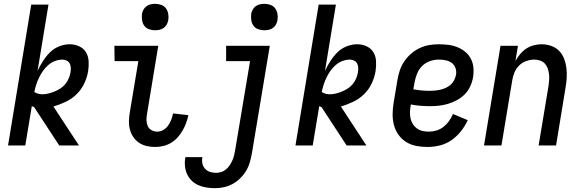

<svg xmlns="http://www.w3.org/2000/svg" viewBox="-20 -759 3040 1002"><path d="M22 0 143 -735H233L176 -389Q188 -415 204 -440Q220 -465 240.5 -485.5Q261 -506 288.5 -517Q316 -528 344 -528Q370 -528 393 -517.5Q416 -507 428.5 -486.5Q441 -466 442.5 -440Q444 -414 440 -388Q435 -356 420 -324Q405 -292 380 -267.5Q355 -243 323.5 -228Q292 -213 259 -203L392 0H289L158 -200Q155 -201 152 -202.5Q149 -204 146 -205L112 0ZM201 -267Q217 -267 233 -271Q249 -275 265 -281.5Q281 -288 295.5 -297.5Q310 -307 321 -320.5Q332 -334 338.5 -349.5Q345 -365 348 -381Q350 -393 349.5 -405Q349 -417 344 -427Q339 -437 328.5 -442.5Q318 -448 306 -448Q287 -448 268 -441Q249 -434 233 -420.5Q217 -407 205 -390Q193 -373 184 -354.5Q175 -336 169 -317Q163 -298 159 -279Q168 -273 178.5 -270Q189 -267 201 -267Z M790 8Q767 8 745 3Q723 -2 705 -14.5Q687 -27 675 -45Q663 -63 657.5 -85Q652 -107 653 -130Q654 -153 658 -176L702 -440H578L577 -520H806L747 -163Q744 -147 744.5 -131Q745 -115 751 -101Q757 -87 771 -79.5Q785 -72 801 -72Q817 -72 832.5 -81Q848 -90 858 -104.5Q868 -119 874 -135Q880 -151 883 -167L963 -158Q959 -138 951.5 -117.5Q944 -97 933 -78Q922 -59 907 -42Q892 -25 872.5 -13.5Q853 -2 832 3Q811 8 790 8ZM789 -601Q773 -601 757.5 -606.5Q742 -612 733 -624.5Q724 -637 721.5 -653.5Q719 -670 721 -687Q723 -698 729 -709Q735 -720 745 -727Q755 -734 766.5 -736.5Q778 -739 790 -739Q806 -739 821.5 -733.5Q837 -728 846 -715.5Q855 -703 858 -686.5Q861 -670 858 -653Q856 -642 850 -631Q844 -620 834 -613Q824 -606 812.5 -603.5Q801 -601 789 -601Z M1102 223Q1079 223 1057 219.5Q1035 216 1015.5 207.5Q996 199 981 184.5Q966 170 957 151Q948 132 945.5 109.5Q943 87 947 65L948 61H1037L1036 63Q1033 80 1036.5 95.5Q1040 111 1051 122.5Q1062 134 1077 138.5Q1092 143 1108 143Q1122 143 1135.5 138.5Q1149 134 1160 124.5Q1171 115 1179 103Q1187 91 1192.5 78.5Q1198 66 1201.5 52.5Q1205 39 1207 26L1285 -440H1160V-520H1388L1295 39Q1291 62 1284.5 85.5Q1278 109 1265.5 130.5Q1253 152 1234.5 170.5Q1216 189 1194 201Q1172 213 1148.5 218Q1125 223 1102 223ZM1359 -601Q1343 -601 1327.5 -606.5Q1312 -612 1303 -624.5Q1294 -637 1291.5 -653.5Q1289 -670 1291 -687Q1293 -698 1299 -709Q1305 -720 1315 -727Q1325 -734 1336.5 -736.5Q1348 -739 1360 -739Q1376 -739 1391.5 -733.5Q1407 -728 1416 -715.5Q1425 -703 1428 -686.5Q1431 -670 1428 -653Q1426 -642 1420 -631Q1414 -620 1404 -613Q1394 -606 1382.5 -603.5Q1371 -601 1359 -601Z M1522 0 1643 -735H1733L1676 -389Q1688 -415 1704 -440Q1720 -465 1740.5 -485.5Q1761 -506 1788.5 -517Q1816 -528 1844 -528Q1870 -528 1893 -517.5Q1916 -507 1928.5 -486.5Q1941 -466 1942.5 -440Q1944 -414 1940 -388Q1935 -356 1920 -324Q1905 -292 1880 -267.5Q1855 -243 1823.5 -228Q1792 -213 1759 -203L1892 0H1789L1658 -200Q1655 -201 1652 -202.5Q1649 -204 1646 -205L1612 0ZM1701 -267Q1717 -267 1733 -271Q1749 -275 1765 -281.5Q1781 -288 1795.5 -297.5Q1810 -307 1821 -320.5Q1832 -334 1838.5 -349.5Q1845 -365 1848 -381Q1850 -393 1849.5 -405Q1849 -417 1844 -427Q1839 -437 1828.5 -442.5Q1818 -448 1806 -448Q1787 -448 1768 -441Q1749 -434 1733 -420.5Q1717 -407 1705 -390Q1693 -373 1684 -354.5Q1675 -336 1669 -317Q1663 -298 1659 -279Q1668 -273 1678.5 -270Q1689 -267 1701 -267Z M2211 8Q2181 8 2152.5 2.5Q2124 -3 2100.5 -17.5Q2077 -32 2060.5 -54.5Q2044 -77 2036.5 -104.5Q2029 -132 2029 -161.5Q2029 -191 2034 -221L2054 -341Q2058 -365 2066 -390Q2074 -415 2089 -437.5Q2104 -460 2124.5 -478Q2145 -496 2169 -507.5Q2193 -519 2218.5 -523.5Q2244 -528 2269 -528Q2294 -528 2319 -525Q2344 -522 2366.5 -513Q2389 -504 2407.5 -489Q2426 -474 2437 -453Q2448 -432 2450.5 -407Q2453 -382 2449 -357Q2445 -333 2434.5 -309.5Q2424 -286 2406.5 -268Q2389 -250 2366.5 -237.5Q2344 -225 2319.5 -217.5Q2295 -210 2271.5 -207.5Q2248 -205 2225 -205Q2199 -205 2173.5 -207Q2148 -209 2124 -214L2123 -207Q2120 -190 2119.5 -173.5Q2119 -157 2122.5 -141Q2126 -125 2134.5 -111.5Q2143 -98 2156 -88.5Q2169 -79 2185.5 -75.5Q2202 -72 2219 -72Q2238 -72 2258 -78Q2278 -84 2294.5 -97Q2311 -110 2323.5 -127.5Q2336 -145 2344 -164L2421 -132Q2407 -101 2385.5 -74Q2364 -47 2336 -27.5Q2308 -8 2275.5 0Q2243 8 2211 8ZM2224 -285Q2238 -285 2252 -286.5Q2266 -288 2280.5 -291.5Q2295 -295 2308.5 -301.5Q2322 -308 2333 -318Q2344 -328 2350.5 -341.5Q2357 -355 2360 -369Q2363 -387 2357 -404Q2351 -421 2337 -431Q2323 -441 2305.5 -444.5Q2288 -448 2269 -448Q2246 -448 2222.5 -439.5Q2199 -431 2182 -413.5Q2165 -396 2156 -373Q2147 -350 2143 -327L2137 -293Q2159 -289 2180.5 -287Q2202 -285 2224 -285Z M2506 0 2592 -520H2683L2670 -441Q2680 -459 2694 -476Q2708 -493 2726 -505Q2744 -517 2765 -522.5Q2786 -528 2806 -528Q2832 -528 2856.5 -519.5Q2881 -511 2898 -493.5Q2915 -476 2924 -452.5Q2933 -429 2936 -404Q2939 -379 2937.5 -352.5Q2936 -326 2931 -299L2882 0H2791L2843 -313Q2845 -328 2846 -343.5Q2847 -359 2845 -374Q2843 -389 2838 -403Q2833 -417 2823 -427.5Q2813 -438 2798.5 -443Q2784 -448 2769 -448Q2748 -448 2726.5 -440.5Q2705 -433 2689 -417Q2673 -401 2664.5 -380Q2656 -359 2653 -338L2597 0Z"/></svg>

Font: Iosevka Medium
Style: Italic
Weight: 500
Italic angle: -9°
Monospace: yes
Designer: Belleve Invis
Foundry: Belleve Invis
Version: Version 32.5.0; ttfautohint (v1.8.4)